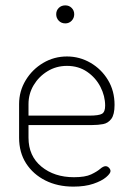

<svg xmlns="http://www.w3.org/2000/svg" viewBox="-20 -688 485 714"><path d="M253 6Q194 6 148.5 -17Q103 -40 77 -80.5Q51 -121 51 -176V-301Q51 -349 75.5 -389.5Q100 -430 140.5 -454Q181 -478 229 -478Q276 -478 316.5 -454.5Q357 -431 381.5 -390.5Q406 -350 406 -298Q406 -262 394 -246Q382 -230 363.5 -226.5Q345 -223 323 -223H86V-176Q86 -108 134 -68.5Q182 -29 255 -29Q297 -29 319 -39.5Q341 -50 352.5 -60Q364 -70 373 -70Q378 -70 382 -67Q386 -64 388.5 -60Q391 -56 391 -52Q391 -43 374.5 -29Q358 -15 327 -4.5Q296 6 253 6ZM86 -258H311Q348 -258 359.5 -265Q371 -272 371 -295Q371 -331 353.5 -365Q336 -399 304 -421Q272 -443 229 -443Q189 -443 156.5 -423Q124 -403 105 -371Q86 -339 86 -301ZM223 -601Q208 -601 198.5 -611Q189 -621 189 -635Q189 -649 198.5 -658.5Q208 -668 223 -668Q237 -668 246.5 -658.5Q256 -649 256 -635Q256 -621 246.5 -611Q237 -601 223 -601Z"/></svg>

Font: Dosis ExtraLight ExtraLight
Style: Regular
Weight: 250
Version: Version 3.001; ttfautohint (v1.8.2)